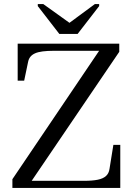

<svg xmlns="http://www.w3.org/2000/svg" viewBox="-20 -925 662 945"><path d="M272 -758H362L468 -895V-905H447L317 -809H327L193 -905H166V-895ZM245 -675Q213 -675 190 -672Q167 -669 152.5 -662.5Q138 -656 129.5 -645.5Q121 -635 118 -619L99 -528H67V-710H567V-670L121 -13L95 -35H392Q435 -35 461.5 -40.5Q488 -46 502 -59Q516 -72 519 -94L538 -212H572V0H41V-43L478 -690L506 -675Z"/></svg>

Font: Roboto Serif 144pt
Style: Regular
Weight: 400
Version: Version 1.008